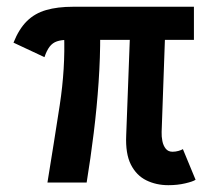

<svg xmlns="http://www.w3.org/2000/svg" viewBox="-20 -541 626 569"><path d="M479 7.8Q442.9 7.8 413.6 -6.6Q384.3 -21 367.9 -53.2Q351.6 -85.4 354 -139.6L365.7 -451.2H469.7L459 -149.9Q458.5 -136.7 461.2 -123Q463.9 -109.4 471.2 -100.3Q478.5 -91.3 491.2 -91.3Q500.5 -91.3 509 -93.8Q517.6 -96.2 522 -99.1L559.6 -8.3Q551.8 -2.9 528.8 2.4Q505.9 7.8 479 7.8ZM120.6 0Q140.1 -119.6 157 -229.2Q173.8 -338.9 169.9 -439.9H276.9Q277.3 -371.6 272.2 -297.1Q267.1 -222.7 257.8 -147.2Q248.5 -71.8 236.8 0ZM111.8 -371.6 20 -414.6Q36.1 -455.1 59.6 -478.3Q83 -501.5 116.7 -511.2Q150.4 -521 196.8 -521H554.7V-422.9H181.6Q162.1 -422.9 148.9 -418.5Q135.7 -414.1 127 -402.6Q118.2 -391.1 111.8 -371.6Z"/></svg>

Font: Reddit Sans Condensed SemiBold
Style: Regular
Weight: 600
Designer: Stephen Hutchings
Foundry: Reddit
Version: Version 1.014